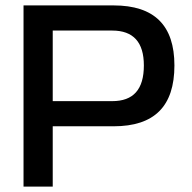

<svg xmlns="http://www.w3.org/2000/svg" viewBox="-20 -690 709 710"><path d="M400 -670H67V0H175V-223H400C551 -223 625 -297 625 -448C625 -596 551 -670 400 -670ZM175 -316V-577H395C473 -577 512 -534 512 -448C512 -359 473 -316 395 -316Z"/></svg>

Font: LT Wave Text Medium
Style: Regular
Weight: 500
Designer: Daniel Lyons
Version: Version 2.5 (Glyphs App)